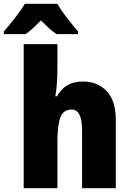

<svg xmlns="http://www.w3.org/2000/svg" viewBox="-68 -993 689 1013"><path d="M63 -973Q45 -942 10.5 -897.5Q-24 -853 -48 -827V-813H67Q86 -826 105 -843.5Q124 -861 148 -885Q171 -862 190.5 -844Q210 -826 231 -813H344V-827Q316 -859 285 -899Q254 -939 234 -973ZM57 -760V0H235V-247Q235 -331 250.5 -373Q266 -415 311 -415Q365 -415 365 -304V0H543V-360Q543 -462 494.5 -512.5Q446 -563 369 -563Q275 -563 233 -485H224Q229 -513 232 -551.5Q235 -590 235 -638V-760Z"/></svg>

Font: Noto Sans UI SemiCondensed Black
Style: Regular
Weight: 900
Width: 4
Designer: Monotype Design Team
Foundry: Monotype Imaging Inc.
Version: 1.001